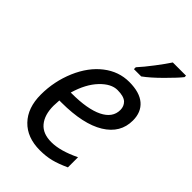

<svg xmlns="http://www.w3.org/2000/svg" viewBox="-230 -855 954 954"><g transform="rotate(45 246.5 -378.0)"><path d="M146 -301.8H151.9Q262.7 -301.8 322.3 -331.1Q381.8 -360.4 381.8 -415Q381.8 -440.9 364.3 -458Q345.7 -475.1 301.8 -475.1Q257.8 -475.1 213.9 -429.2Q169.9 -383.3 146 -301.8ZM252.9 -59.1Q314 -59.1 398.9 -100.1V-28.8Q353 -7.8 317.9 1Q282.7 9.8 240.2 9.8Q150.4 9.8 99.1 -43.5Q47.9 -96.7 47.9 -189.5Q47.9 -282.2 84 -367.2Q120.1 -451.2 180.7 -498Q241.2 -544.9 314.5 -544.9Q387.7 -544.9 425.3 -512.7Q462.9 -480.5 462.9 -421.9Q462.9 -334 381.8 -284.2Q300.8 -234.4 149.9 -233.9H133.8L131.8 -194.8Q131.8 -130.9 162.1 -94.7Q192.4 -58.6 252.9 -59.1ZM491.7 -766.1V-755.9Q473.1 -731.9 423.3 -682.1Q373.5 -632.3 336.9 -606H285.6V-619.1Q312.5 -648.4 346.7 -693.4Q380.9 -738.3 398.9 -766.1Z"/></g></svg>

Font: OpenSans-Italic
Style: Italic
Weight: 400
Italic angle: -12°
Foundry: Ascender Corporation
Version: Version 1.10